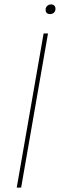

<svg xmlns="http://www.w3.org/2000/svg" viewBox="-20 -852 272 872"><path d="M56 0H76L198 -700H178ZM207 -788C223 -788 232 -799 232 -812C232 -823 225 -832 212 -832C198 -832 187 -821 187 -808C187 -797 193 -788 207 -788Z"/></svg>

Font: Fixel Text 20240404 Thin
Style: Italic
Weight: 100
Width: 4
Italic angle: -10°
Designer: AlfaBravo + MacPaw
Foundry: Kyrylo Tkachov, Marchela Mozhyna, Serhii Makarenko, Maria Weinstein, Zakhar Kryvoshyya
Version: Version 1.211;Glyphs 3.2 (3225)